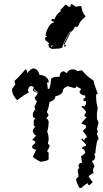

<svg xmlns="http://www.w3.org/2000/svg" viewBox="-20 -769 490 915"><path d="M366.7 126.5H358.4Q342.8 96.7 342.8 86.4Q342.8 80.1 354.5 73.2Q350.6 50.8 350.6 42Q352.1 33.2 358.4 33.2L354.5 23.9V19.5Q354.5 8.8 370.6 6.3L366.7 -24.9Q386.2 -36.6 386.2 -42.5Q382.3 -60.5 370.6 -60.5Q370.6 -70.3 390.1 -73.7V-78.1Q390.1 -81.5 366.7 -105L374.5 -109.4Q375.5 -100.6 382.3 -100.6Q382.3 -111.3 393.6 -113.8V-118.2Q393.6 -121.6 374.5 -145Q387.2 -158.2 389.2 -158.2V-171.4L366.7 -180.7L393.6 -211.4Q382.3 -211.4 382.3 -220.7L390.1 -233.9Q390.1 -241.7 366.7 -260.7L374.5 -265.1L382.3 -260.7L390.1 -273.9V-287.1H378.4V-300.8H386.2V-314Q365.2 -314 358.4 -331.5L366.7 -345.2L342.8 -358.4Q342.8 -349.6 335 -349.6Q331.5 -349.6 303.2 -358.4Q279.3 -349.6 279.3 -335.9Q279.3 -319.3 243.7 -309.6Q243.7 -291.5 215.8 -282.7Q210.9 -248 204.1 -238.3V-233.9L211.9 -220.7L200.2 -202.6Q211.9 -202.6 211.9 -185.1Q209.5 -145 204.1 -145Q211.9 -124.5 211.9 -105L208 -82.5Q215.8 -81.1 215.8 -73.7V-69.3L204.1 -46.9Q211.9 -45.4 211.9 -38.1V-11.2Q211.9 -2.4 172.4 2Q141.6 -15.6 136.7 -20.5Q136.7 -23.4 152.3 -55.7Q132.8 -59.1 132.8 -69.3Q132.8 -76.2 148.4 -86.9Q148.4 -100.6 132.8 -100.6Q132.8 -103 152.3 -122.6Q146.5 -122.6 136.7 -140.6V-149.4L148.4 -167Q140.6 -167 140.6 -175.8V-193.8L148.4 -207Q136.7 -207 136.7 -215.8V-229.5Q144.5 -247.1 148.4 -247.1Q144.5 -255.9 144.5 -260.7L156.2 -287.1Q150.4 -287.1 144.5 -305.2Q149.9 -305.2 160.6 -327.1Q136.7 -331.5 136.7 -340.3Q140.6 -349.1 140.6 -354L132.8 -358.4H125Q118.7 -358.4 112.8 -340.3Q116.7 -332 116.7 -327.1Q106.4 -325.2 61.5 -291.5Q37.6 -316.9 37.6 -340.3V-345.2L53.2 -367.2Q49.3 -375 49.3 -385.3Q55.7 -385.3 101.1 -438.5Q108.9 -438.5 108.9 -420.4Q129.4 -442.9 136.7 -442.9Q160.6 -442.9 168.5 -411.6Q199.2 -411.6 211.9 -385.3V-376H204.1L208 -345.2H211.9Q219.7 -345.2 223.6 -394Q236.8 -402.8 247.6 -402.8H263.7Q263.7 -425.3 283.2 -429.7L299.3 -420.4Q305.7 -438.5 326.7 -438.5Q346.7 -437.5 346.7 -429.7Q366.7 -434.1 370.6 -434.1Q395.5 -402.8 425.8 -385.3Q425.8 -373.5 445.8 -322.8Q438 -321.3 438 -314Q438 -275.9 445.8 -255.9L441.9 -229.5V-211.4Q441.9 -199.7 449.7 -185.1Q441.9 -156.7 441.9 -153.8Q445.8 -145 445.8 -140.6L441.9 -131.3Q449.7 -113.3 449.7 -105Q440.4 -105 434.1 -38.1Q429.7 -38.1 429.7 -33.7Q434.1 -24.9 434.1 -20.5Q429.7 -2.4 418 -2.4Q429.7 18.1 429.7 23.9L421.9 42Q425.8 50.8 425.8 55.2Q402.3 67.4 402.3 73.2L421.9 99.6L406.2 113.3Q398.4 113.3 398.4 104Q391.6 105.5 366.7 126.5ZM161.1 -329.6Q152.8 -334.5 145 -340.8L144.5 -344.2L141.1 -339.8Q144.5 -338.9 145 -335.4Q151.9 -331.1 161.1 -329.6ZM320.8 -749H323.7Q338.9 -736.8 342.8 -736.8Q357.4 -740.2 367.2 -740.2Q371.6 -709 386.2 -693.8V-688Q372.6 -680.7 356.4 -654.8Q356.4 -645.5 345.2 -639.6Q339.8 -642.6 336.9 -642.6Q334.5 -632.3 320.8 -618.2H312.5Q279.8 -561 279.8 -550.8L276.4 -554.2L279.8 -544.4L266.1 -538.1L227.5 -535.6L211.9 -544.4L214.4 -550.8Q209 -550.8 209 -557.1Q214.4 -557.1 214.4 -563Q195.3 -576.2 195.3 -581.1V-587.4Q195.3 -593.3 203.6 -593.3V-596.7H198.2V-608.9Q214.8 -660.6 236.3 -660.6V-666.5Q225.1 -666.5 225.1 -672.9Q226.1 -678.7 231 -678.7H233.4L238.8 -675.8Q249 -703.1 269 -715.3V-724.6Q272.5 -724.6 291 -746.1H296.4L307.1 -736.8H315.4Q315.4 -749 320.8 -749ZM227.5 -554.2 223.1 -546.9 227.1 -544.4 230.5 -554.2ZM286.6 -555.7H289.6Q294.4 -554.7 294.4 -549.3L289.6 -546.4H286.6ZM316.9 -615.7 287.1 -556.6 282.7 -557.6 312 -614.3Z"/></svg>

Font: Truetypewriter PolyglOTT
Style: Regular
Weight: 400
Designer: Sergey Beatoff a.k.a. Sam_T
Version: Version 3.76